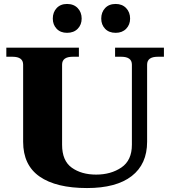

<svg xmlns="http://www.w3.org/2000/svg" viewBox="-20 -941 861 971"><path d="M247 -847Q247 -879 266.5 -900Q286 -921 319 -921Q353 -921 373 -900Q393 -879 393 -847Q393 -816 373 -795.5Q353 -775 319 -775Q286 -775 266.5 -795.5Q247 -816 247 -847ZM492 -847Q492 -879 511.5 -900Q531 -921 565 -921Q598 -921 618 -900Q638 -879 638 -847Q638 -816 618 -795.5Q598 -775 565 -775Q531 -775 511.5 -795.5Q492 -816 492 -847ZM97 -224V-614Q97 -654 43 -654H12V-700H379V-654H348Q294 -654 294 -614V-209Q294 -128 343 -93Q392 -58 466 -58Q541 -58 594 -94Q647 -130 647 -209V-614Q647 -654 593 -654H562V-700H809V-654H778Q724 -654 724 -614V-224Q724 -111 646 -50.5Q568 10 420 10Q264 10 180.5 -48Q97 -106 97 -224Z"/></svg>

Font: Taviraj ExtraBold
Style: Regular
Weight: 800
Designer: Katatrad Team
Foundry: CadsonDemak
Version: Version 1.001